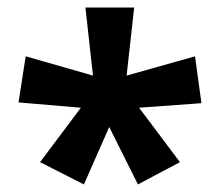

<svg xmlns="http://www.w3.org/2000/svg" viewBox="-20 -780 582 508"><path d="M335 -760 315 -580 496 -631 513 -507 348 -495 456 -351 345 -292 269 -444 202 -292 86 -351 194 -495 29 -509 48 -631 226 -580 206 -760Z"/></svg>

Font: Noto Sans Symbols
Style: Bold
Weight: 700
Version: Version 2.002